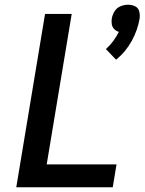

<svg xmlns="http://www.w3.org/2000/svg" viewBox="-20 -794 616 814"><path d="M472 -541Q513 -574 538.5 -620.5Q564 -667 572 -716Q574 -732 570 -746.5Q566 -761 552.5 -767.5Q539 -774 523 -774Q507 -774 491 -767.5Q475 -761 466 -746.5Q457 -732 454 -716Q452 -703 454 -691Q456 -679 464.5 -670.5Q473 -662 484 -659Q474 -639 460 -620Q446 -601 429 -586ZM49 0H458L474 -97H178L284 -735H171Z"/></svg>

Font: Iosevka Sparkle SmBdObl
Style: Regular
Weight: 600
Italic angle: -9°
Designer: Belleve Invis
Foundry: Belleve Invis
Version: Version 4.5.0; ttfautohint (v1.8.3)